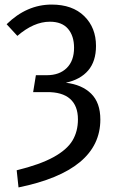

<svg xmlns="http://www.w3.org/2000/svg" viewBox="-20 -721 497 840"><path d="M400 -520Q400 -453 366 -413Q332 -373 268 -359Q338 -351 378.5 -311.5Q419 -272 419 -198Q419 26 61 99L53 24Q155 -1 214 -33.5Q273 -66 297 -106Q321 -146 321 -199Q321 -258 286.5 -288.5Q252 -319 184 -318H125L137 -392H185Q240 -392 272 -423.5Q304 -455 304 -512Q304 -564 277.5 -595Q251 -626 198 -626Q128 -626 56 -564L9 -615Q97 -701 206 -701Q297 -701 348.5 -650.5Q400 -600 400 -520Z"/></svg>

Font: Fira Sans Condensed
Style: Regular
Weight: 400
Width: 3
Designer: bBox Type GmbH & Carrois Corporate GbR & Edenspiekermann AG
Foundry: bBox Type GmbH & Carrois Corporate GbR & Edenspiekermann AG
Version: Version 4.301